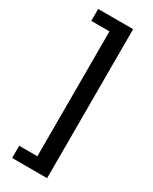

<svg xmlns="http://www.w3.org/2000/svg" viewBox="-246 -859 870 1089"><g transform="rotate(30 189.0 -315.0)"><path d="M48 173H277V-803H48V-725H167V93H48Z"/></g></svg>

Font: Source Han Sans SC Bold
Style: Regular
Weight: 700
Designer: Ryoko NISHIZUKA (kana & ideographs); Paul D. Hunt (Latin, Greek & Cyrillic); Wenlong ZHANG (bopomofo); Sandoll Communica
Foundry: Adobe Systems Incorporated
Version: Version 1.001;PS 1.001;hotconv 1.0.78;makeotf.lib2.5.61930